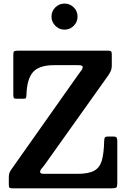

<svg xmlns="http://www.w3.org/2000/svg" viewBox="-20 -1026 692 1046"><path d="M80.5 -750H569.5Q581.5 -750 585.2 -745.8Q589 -741.5 589 -729V-670.5Q589 -650 582.2 -636.5Q575.5 -623 567.5 -612L229.5 -137Q219 -121.5 208.8 -110.2Q198.5 -99 198.5 -89.5Q198.5 -85 202.8 -82Q207 -79 220 -79H401.5Q462 -79 492.8 -95.8Q523.5 -112.5 534.8 -151.5Q546 -190.5 547.5 -257.5Q548 -270.5 550.8 -276.2Q553.5 -282 567.5 -282H599Q613 -282 616 -275Q619 -268 619 -256V-29.5Q619 -9 613.8 -4.5Q608.5 0 587.5 0H51.5Q38 0 33 -2.5Q28 -5 28 -19V-60Q28 -77.5 32 -86Q36 -94.5 42.5 -104L407 -620.5Q415.5 -633 423 -642.2Q430.5 -651.5 430.5 -662Q430.5 -671 405.5 -671H274.5Q193 -671 159.8 -633.2Q126.5 -595.5 124 -508Q123.5 -493.5 120.2 -490.8Q117 -488 101.5 -488H72Q58.5 -488 55.5 -492.2Q52.5 -496.5 52.5 -509.5V-726.5Q52.5 -744 57.8 -747Q63 -750 80.5 -750ZM331.5 -864.5Q302.5 -864.5 281.5 -885.5Q260.5 -906.5 260.5 -935.5Q260.5 -965 281.5 -985.8Q302.5 -1006.5 331.5 -1006.5Q361 -1006.5 381.8 -985.8Q402.5 -965 402.5 -935.5Q402.5 -906.5 381.8 -885.5Q361 -864.5 331.5 -864.5Z"/></svg>

Font: Besley* Narrow Semi
Style: Regular
Weight: 600
Width: 4
Designer: Owen Earl
Foundry: indestructible type*
Version: Version 3.000; ttfautohint (v1.8.3)